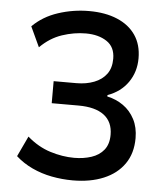

<svg xmlns="http://www.w3.org/2000/svg" viewBox="-52 -760 704 816"><g transform="rotate(5 300.0 -352.5)"><path d="M288 9Q243 9 198.5 0.5Q154 -8 114.5 -26.5Q75 -45 44 -73L85 -160Q131 -120 183.5 -103.5Q236 -87 286 -87Q326 -87 359.5 -98Q393 -109 412.5 -133.5Q432 -158 432 -198Q432 -253 394.5 -281.5Q357 -310 285 -310H171V-404H268Q310 -404 343.5 -417Q377 -430 396 -455.5Q415 -481 415 -521Q415 -571 379.5 -594.5Q344 -618 290 -618Q240 -618 189 -601Q138 -584 96 -542L56 -628Q100 -672 164 -693Q228 -714 296 -714Q365 -714 416 -692.5Q467 -671 494.5 -630.5Q522 -590 522 -532Q522 -474 491 -429.5Q460 -385 404 -365V-359Q442 -351 472.5 -329.5Q503 -308 521 -273.5Q539 -239 539 -193Q539 -128 507.5 -83Q476 -38 419.5 -14.5Q363 9 288 9Z"/></g></svg>

Font: Nunito Sans 6pt SemiBold
Style: Regular
Weight: 600
Version: Version 3.101;gftools[0.9.27]